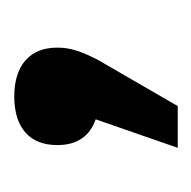

<svg xmlns="http://www.w3.org/2000/svg" viewBox="-20 -134 275 276"><g transform="rotate(-90 118.0 3.5)"><path d="M47 -53V-51C47 -24 60 -5 84 3L43 121H103L169 7C182 -18 187 -34 187 -51V-53C187 -91 162 -114 117 -114C71 -114 47 -91 47 -53Z"/></g></svg>

Font: LT Wave Medium
Style: Regular
Weight: 500
Designer: Daniel Lyons
Version: Version 2.5 (Glyphs App)